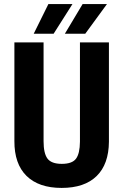

<svg xmlns="http://www.w3.org/2000/svg" viewBox="-20 -921 611 951"><path d="M519.5 -710.9V-218.8Q518.6 -107.4 458.5 -48.8Q398.4 9.8 285.2 9.8Q171.9 9.8 111.3 -49.8Q50.8 -109.4 51.3 -222.2V-710.9H195.8V-221.7Q195.8 -161.1 215.3 -135.3Q234.9 -109.4 286.1 -109.4Q337.4 -109.4 356.4 -134.8Q375.5 -160.2 376 -219.2V-710.9ZM219.7 -900.9H338.9L245.6 -753.9H147ZM389.2 -900.9H509.8L402.3 -753.9H301.3Z"/></svg>

Font: RobotoCondensed-Bold
Style: Bold
Weight: 700
Designer: Google
Version: Version 2.001240; 2014